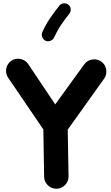

<svg xmlns="http://www.w3.org/2000/svg" viewBox="-20 -1074 678 1168"><path d="M324.2 74.2Q293.5 74.7 271.2 53.2Q249 31.7 248.5 1.5L243.7 -286.6L30.3 -600.1Q12.7 -625 17.8 -655.3Q22.9 -685.5 47.4 -703.1Q72.3 -720.7 102.5 -715.6Q132.8 -710.4 150.4 -686L315.9 -439L491.2 -680.7Q508.3 -706.1 539.1 -711.7Q569.8 -717.3 594.7 -700.2Q620.1 -683.6 625.7 -652.6Q631.3 -621.6 614.3 -596.7L392.1 -285.6L397 -1.5Q397.5 29.3 376 51.5Q354.5 73.7 324.2 74.2ZM396 -1045.4Q408.7 -1035.6 410.2 -1019.3Q411.6 -1002.9 401.9 -990.7Q374.5 -956.5 351.8 -923.1Q329.1 -889.6 309.1 -846.2Q302.7 -832 286.9 -825.9Q271 -819.8 256.8 -826.2Q243.2 -832.5 237.1 -848.4Q231 -864.3 237.3 -878.4Q260.3 -928.7 286.9 -966.8Q313.5 -1004.9 340.8 -1039.1Q350.6 -1051.8 367.2 -1053.5Q383.8 -1055.2 396 -1045.4Z"/></svg>

Font: Mikhak-FD ExtraBold
Style: Regular
Weight: 800
Designer: Amin Abedi
Version: Version 3.2